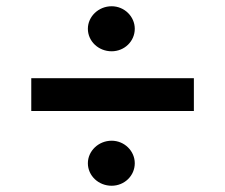

<svg xmlns="http://www.w3.org/2000/svg" viewBox="-20 -603 720 614"><path d="M337 -153C295 -153 261 -120 261 -81C261 -41 295 -9 337 -9C378 -9 411 -41 411 -81C411 -120 378 -153 337 -153ZM337 -583C295 -583 261 -550 261 -511C261 -471 295 -439 337 -439C378 -439 411 -471 411 -511C411 -550 378 -583 337 -583ZM80 -353V-248H600V-353Z"/></svg>

Font: Goli SemiBold
Style: Regular
Weight: 600
Designer: jaikishan Patel
Foundry: MagicType
Version: Version 1.000;Glyphs 3.2 (3242)